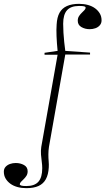

<svg xmlns="http://www.w3.org/2000/svg" viewBox="-49 -765 549 1000"><path d="M166 0 251 -480H183V-490L251 -500Q247 -540 245.5 -576Q244 -612 246 -637Q248 -675 261 -698.5Q274 -722 299.5 -733.5Q325 -745 363 -745Q388 -745 409.5 -739Q431 -733 446.5 -721.5Q462 -710 471 -694.5Q480 -679 480 -659Q480 -644 471 -633.5Q462 -623 448 -618Q434 -613 418 -613Q394 -613 375 -624Q356 -635 356 -657Q356 -671 362.5 -681Q369 -691 377 -698.5Q385 -706 391 -712.5Q397 -719 397 -725Q397 -730 389.5 -732Q382 -734 363 -734Q320 -734 300 -711.5Q280 -689 280 -641Q280 -618 281.5 -594Q283 -570 285.5 -546Q288 -522 291 -500L420 -491V-481H291L206 0Q203 20 203 39.5Q203 59 204.5 75.5Q206 92 205 107Q203 144 190 168Q177 192 152 203.5Q127 215 88 215Q63 215 41.5 209Q20 203 4.5 191.5Q-11 180 -20 164.5Q-29 149 -29 129Q-29 114 -20 104Q-11 94 3 89Q17 84 33 84Q57 84 76 94.5Q95 105 95 127Q95 141 88.5 151Q82 161 74 168.5Q66 176 60 182.5Q54 189 54 195Q54 199 61.5 201.5Q69 204 88 204Q131 204 151 181.5Q171 159 171 111Q171 95 168.5 77.5Q166 60 164.5 40Q163 20 166 0Z"/></svg>

Font: Kalnia ExtraLight
Style: Regular
Weight: 250
Designer: Frida Medrano
Foundry: Frida Medrano
Version: Version 1.105